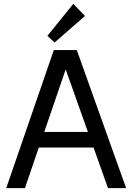

<svg xmlns="http://www.w3.org/2000/svg" viewBox="-20 -965 679 985"><path d="M534 0 460 -208H179L108 0H12L256 -708H374L627 0ZM207 -288H431L317 -609ZM356 -945 416 -883 260 -747 223 -781Z"/></svg>

Font: Telex
Style: Regular
Weight: 400
Designer: Andres Torresi
Foundry: Andres Torresi
Version: Version 1.100